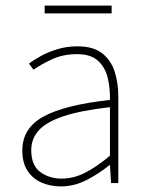

<svg xmlns="http://www.w3.org/2000/svg" viewBox="-20 -656 526 688"><path d="M198 12Q161 12 129.5 -1.5Q98 -15 79 -43.5Q60 -72 60 -117Q60 -197 136 -238.5Q212 -280 374 -298Q375 -337 366.5 -375Q358 -413 332 -437.5Q306 -462 256 -462Q205 -462 164 -442.5Q123 -423 100 -406L84 -428Q99 -440 125 -454.5Q151 -469 185 -479.5Q219 -490 258 -490Q314 -490 346 -465Q378 -440 391 -399Q404 -358 404 -310V0H378L374 -64H372Q335 -34 290.5 -11Q246 12 198 12ZM200 -16Q244 -16 285 -37Q326 -58 374 -98V-272Q269 -260 207.5 -239.5Q146 -219 119 -189Q92 -159 92 -118Q92 -63 124.5 -39.5Q157 -16 200 -16ZM140 -608V-636H380V-608Z"/></svg>

Font: Source Sans 3 ExtraLight ExtraLight
Style: Regular
Weight: 250
Version: Version 3.052;hotconv 1.1.0;makeotfexe 2.6.0